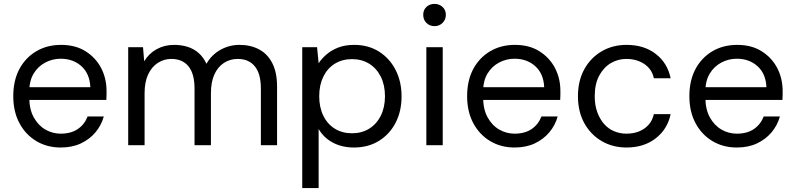

<svg xmlns="http://www.w3.org/2000/svg" viewBox="-20 -744 4073 984"><path d="M291 12Q221 12 166 -21Q111 -54 79.5 -113Q48 -172 48 -251Q48 -331 79 -389.5Q110 -448 165.5 -481Q221 -514 293 -514Q367 -514 419 -481Q471 -448 498.5 -395Q526 -342 526 -278Q526 -268 526 -257Q526 -246 525 -232H111V-297H443Q440 -366 397.5 -404.5Q355 -443 291 -443Q249 -443 212 -423.5Q175 -404 152.5 -367Q130 -330 130 -274V-246Q130 -184 153 -142.5Q176 -101 212.5 -80Q249 -59 291 -59Q344 -59 378.5 -82.5Q413 -106 429 -147H512Q499 -101 469 -65.5Q439 -30 394.5 -9Q350 12 291 12Z M637 0V-502H713L719 -430Q743 -470 783 -492Q823 -514 872 -514Q911 -514 943 -503.5Q975 -493 999 -471.5Q1023 -450 1038 -417Q1064 -463 1109.5 -488.5Q1155 -514 1207 -514Q1265 -514 1308.5 -490.5Q1352 -467 1376 -419.5Q1400 -372 1400 -299V0H1317V-290Q1317 -366 1286 -404Q1255 -442 1198 -442Q1159 -442 1127.5 -421.5Q1096 -401 1078.5 -362Q1061 -323 1061 -266V0H977V-290Q977 -366 946 -404Q915 -442 858 -442Q820 -442 788.5 -421.5Q757 -401 739 -362Q721 -323 721 -266V0Z M1529 220V-502H1605L1613 -420Q1629 -444 1654 -465.5Q1679 -487 1714 -500.5Q1749 -514 1795 -514Q1868 -514 1922.5 -479.5Q1977 -445 2007.5 -385.5Q2038 -326 2038 -250Q2038 -174 2007.5 -115Q1977 -56 1922 -22Q1867 12 1794 12Q1733 12 1686 -13Q1639 -38 1613 -83V220ZM1784 -61Q1834 -61 1872 -84.5Q1910 -108 1931.5 -151Q1953 -194 1953 -251Q1953 -308 1931.5 -351Q1910 -394 1872 -417.5Q1834 -441 1784 -441Q1734 -441 1696 -417.5Q1658 -394 1637 -351Q1616 -308 1616 -251Q1616 -194 1637 -151Q1658 -108 1696 -84.5Q1734 -61 1784 -61Z M2165 0V-502H2249V0ZM2207 -610Q2182 -610 2165.5 -626.5Q2149 -643 2149 -668Q2149 -693 2165.5 -708.5Q2182 -724 2207 -724Q2231 -724 2248 -708.5Q2265 -693 2265 -668Q2265 -643 2248 -626.5Q2231 -610 2207 -610Z M2617 12Q2547 12 2492 -21Q2437 -54 2405.5 -113Q2374 -172 2374 -251Q2374 -331 2405 -389.5Q2436 -448 2491.5 -481Q2547 -514 2619 -514Q2693 -514 2745 -481Q2797 -448 2824.5 -395Q2852 -342 2852 -278Q2852 -268 2852 -257Q2852 -246 2851 -232H2437V-297H2769Q2766 -366 2723.5 -404.5Q2681 -443 2617 -443Q2575 -443 2538 -423.5Q2501 -404 2478.5 -367Q2456 -330 2456 -274V-246Q2456 -184 2479 -142.5Q2502 -101 2538.5 -80Q2575 -59 2617 -59Q2670 -59 2704.5 -82.5Q2739 -106 2755 -147H2838Q2825 -101 2795 -65.5Q2765 -30 2720.5 -9Q2676 12 2617 12Z M3191 12Q3120 12 3063.5 -21Q3007 -54 2974.5 -113Q2942 -172 2942 -251Q2942 -330 2974.5 -389Q3007 -448 3063.5 -481Q3120 -514 3191 -514Q3281 -514 3341 -467.5Q3401 -421 3417 -343H3331Q3321 -390 3282 -416Q3243 -442 3190 -442Q3147 -442 3110.5 -420.5Q3074 -399 3051 -356.5Q3028 -314 3028 -251Q3028 -204 3041.5 -168Q3055 -132 3077 -107.5Q3099 -83 3128.5 -71Q3158 -59 3190 -59Q3226 -59 3255 -70.5Q3284 -82 3304 -104.5Q3324 -127 3331 -159H3417Q3401 -82 3340.5 -35Q3280 12 3191 12Z M3756 12Q3686 12 3631 -21Q3576 -54 3544.5 -113Q3513 -172 3513 -251Q3513 -331 3544 -389.5Q3575 -448 3630.5 -481Q3686 -514 3758 -514Q3832 -514 3884 -481Q3936 -448 3963.5 -395Q3991 -342 3991 -278Q3991 -268 3991 -257Q3991 -246 3990 -232H3576V-297H3908Q3905 -366 3862.5 -404.5Q3820 -443 3756 -443Q3714 -443 3677 -423.5Q3640 -404 3617.5 -367Q3595 -330 3595 -274V-246Q3595 -184 3618 -142.5Q3641 -101 3677.5 -80Q3714 -59 3756 -59Q3809 -59 3843.5 -82.5Q3878 -106 3894 -147H3977Q3964 -101 3934 -65.5Q3904 -30 3859.5 -9Q3815 12 3756 12Z"/></svg>

Font: DM Sans 16pt
Style: Regular
Weight: 400
Version: Version 4.004;gftools[0.9.30]